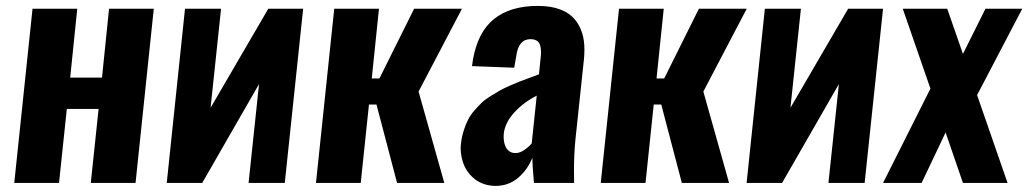

<svg xmlns="http://www.w3.org/2000/svg" viewBox="-20 -607 3412 637"><path d="M27.3 0 87.9 -578.1H236.3L212.9 -349.6H318.4L341.8 -578.1H490.2L429.7 0H281.2L307.1 -245.6H201.7L175.8 0Z M533.2 0 593.8 -578.1H713.4L678.7 -249.5L870.1 -578.1H985.8L924.8 0H804.7L839.4 -328.1L650.9 0Z M1028.3 0 1088.9 -578.1H1237.3L1213.4 -346.7H1238.8L1354 -578.1H1512.7L1368.7 -303.2L1454.1 0H1297.4L1229 -260.3H1204.1L1176.8 0Z M1623.5 9.8Q1585 9.3 1556.6 -11.7Q1529.3 -32.7 1517.6 -64Q1508.8 -87.9 1508.3 -114.3Q1508.3 -122.1 1509.3 -129.9Q1511.7 -152.3 1518.1 -172.6Q1524.4 -192.9 1532.5 -209Q1540.5 -225.1 1553.7 -240.2Q1566.9 -255.4 1578.1 -266.1Q1589.4 -276.9 1607.7 -288.3Q1626 -299.8 1638.2 -306.6Q1650.4 -313.5 1671.4 -322.8Q1692.4 -332 1703.9 -336.4Q1715.3 -340.8 1737.3 -348.9Q1759.3 -356.9 1768.1 -360.4L1773.4 -412.6Q1774.9 -424.8 1774.9 -434.6Q1774.4 -451.2 1770.5 -460.9Q1763.7 -476.6 1740.2 -477.1Q1700.2 -477.1 1692.9 -421.4L1686 -382.3L1545.9 -387.7Q1546.4 -390.1 1547.6 -398.7Q1548.8 -407.2 1548.8 -407.7Q1564.9 -500.5 1618.9 -543.9Q1672.9 -587.4 1764.6 -587.4Q1850.6 -587.4 1888.7 -540.5Q1919.4 -502.4 1918.9 -441.4Q1918.9 -427.2 1917.5 -411.6L1889.2 -145Q1884.3 -95.7 1884.3 -40.5Q1884.3 -20.5 1884.8 0H1751.5Q1746.1 -63 1746.1 -83.5Q1730.5 -43.9 1699 -17.1Q1667.5 9.8 1623.5 9.8ZM1690.4 -99.1Q1704.1 -99.1 1719 -109.1Q1733.9 -119.1 1744.1 -131.3L1760.7 -289.6Q1717.8 -268.1 1686.8 -234.4Q1655.8 -200.7 1651.4 -164.1Q1650.9 -157.7 1650.9 -151.9Q1651.4 -130.9 1659.2 -116.7Q1669.9 -99.1 1690.4 -99.1Z M1973.1 0 2033.7 -578.1H2182.1L2158.2 -346.7H2183.6L2298.8 -578.1H2457.5L2313.5 -303.2L2398.9 0H2242.2L2173.8 -260.3H2148.9L2121.6 0Z M2457 0 2517.6 -578.1H2637.2L2602.5 -249.5L2793.9 -578.1H2909.7L2848.6 0H2728.5L2763.2 -328.1L2574.7 0Z M2909.7 0 3066.9 -313 2975.1 -578.1H3122.6L3174.8 -428.2L3249.5 -578.1H3371.6L3221.7 -291.5L3322.8 0H3174.8L3117.2 -167.5L3037.6 0Z"/></svg>

Font: Oswald
Style: Demi-Bold
Weight: 600
Designer: Vernon Adams
Foundry: Vernon Adams
Version: 3.0; ttfautohint (v0.94.23-7a4d-dirty) -l 8 -r 50 -G 200 -x 